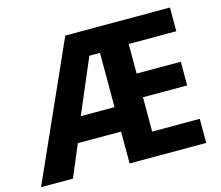

<svg xmlns="http://www.w3.org/2000/svg" viewBox="-104 -846 1126 978"><g transform="rotate(-15 459.0 -357.0)"><path d="M868 0H464V-168H236L165 0H-3L316 -714H868V-589H617V-433H850V-308H617V-127H868ZM286 -297H464V-583H408Z"/></g></svg>

Font: Noto Sans Lao
Style: Bold
Weight: 700
Designer: Monotype Design Team
Foundry: Monotype Imaging Inc.
Version: Version 2.003